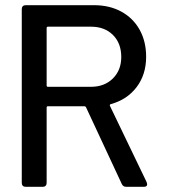

<svg xmlns="http://www.w3.org/2000/svg" viewBox="-20 -721 653 741"><path d="M450 -11 312 -307Q310 -311 306 -311H165Q160 -311 160 -306V-15Q160 -8 156 -4Q152 0 145 0H79Q72 0 68 -4Q64 -8 64 -15V-686Q64 -693 68 -697Q72 -701 79 -701H343Q403 -701 448.5 -676Q494 -651 519 -606Q544 -561 544 -502Q544 -433 507 -384.5Q470 -336 407 -319Q403 -317 404 -313L546 -18L548 -10Q548 0 535 0H467Q455 0 450 -11ZM160 -613V-391Q160 -386 165 -386H331Q383 -386 415.5 -418Q448 -450 448 -501Q448 -554 416 -586Q384 -618 331 -618H165Q160 -618 160 -613Z"/></svg>

Font: Barlow_Medium_SS
Style: Regular
Weight: 500
Designer: Jeremy Tribby
Foundry: Jeremy Tribby
Version: Version 1.101 August 23, 2024